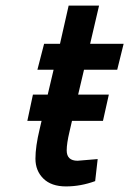

<svg xmlns="http://www.w3.org/2000/svg" viewBox="-20 -657 463 688"><path d="M219 -118Q219 -81 258 -81L330 -87L321 -8Q269 11 216.5 11Q164 11 135.5 -17Q107 -45 107 -88.5Q107 -132 122 -194L129 -224H78L98 -318H151L172 -407H114L138 -500H195L226 -637H335L303 -500H423L400 -407H281L260 -318H370L349 -224H238L229 -185Q219 -143 219 -118Z"/></svg>

Font: Titillium Web SemiBold
Style: Italic
Weight: 600
Italic angle: -13°
Version: Version 1.002;PS 57.000;hotconv 1.0.70;makeotf.lib2.5.55311